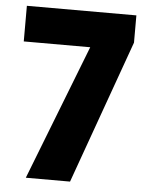

<svg xmlns="http://www.w3.org/2000/svg" viewBox="-52 -757 623 800"><g transform="rotate(5 259.5 -357.0)"><path d="M86 0 306 -565H28V-714H486V-600L271 0Z"/></g></svg>

Font: Noto Sans Tamil Condensed Black
Style: Regular
Weight: 900
Width: 3
Designer: Jelle Bosma - Monotype Design Team
Foundry: Monotype Imaging Inc.
Version: Version 2.004; ttfautohint (v1.8.4.7-5d5b)